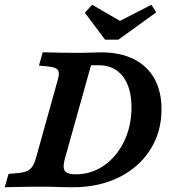

<svg xmlns="http://www.w3.org/2000/svg" viewBox="-39 -792 730 812"><path d="M27 -1.2 -19 0 -2.9 -56.5 32.8 -59.6Q59.6 -62 74.2 -68.2Q88.7 -74.4 97.8 -87.6Q106.8 -100.7 113.7 -125.8L202.8 -445.2Q210.5 -470.7 209.8 -483.6Q209 -496.5 198.1 -502.5Q187.2 -508.6 161.2 -511.4L125.9 -514.5L141.5 -571Q176.2 -569.7 217.9 -569.1Q259.6 -568.5 297.8 -568.5H303Q329.9 -568.9 360 -569.8Q374 -570.6 388 -570.6Q468.7 -570.6 526.2 -542.2Q583.7 -513.7 613.9 -459.6Q644.1 -405.6 644.1 -330.5Q644.1 -234.1 596.5 -159Q548.9 -83.8 463.6 -41.9Q378.3 0 269 0Q243.6 -0.8 217.8 -0.8Q178.1 -2.4 146.6 -2.4H137.7Q112.4 -2.4 84.1 -2.2Q55.7 -2 27 -1.2ZM517.1 -337.9Q517.1 -421.7 480.5 -468.9Q443.9 -516.1 379.7 -516.1H346L236.3 -124.2Q228.7 -96.9 230.5 -82.2Q232.3 -67.4 244.7 -61.1Q257 -54.8 282.4 -54.8Q347.3 -54.8 401.1 -92.2Q454.9 -129.6 486 -194.4Q517.1 -259.2 517.1 -337.9ZM621.8 -739.8 461.8 -624.3H405.3L320 -738.1L350.7 -771.8L494.4 -688.6L425.7 -681.8L601.2 -771.8Z"/></svg>

Font: Playfair Micro SmCond SmLight
Style: Italic
Weight: 360
Width: 4
Italic angle: -15.6°
Designer: Claus Eggers Sørensen
Foundry: Claus Eggers Sørensen
Version: Version 2.203;Glyphs 3.3 (3326)